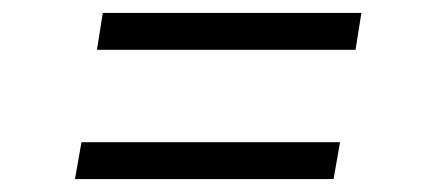

<svg xmlns="http://www.w3.org/2000/svg" viewBox="-20 -446 660 297"><path d="M130 -369 139 -426H539L530 -369ZM96 -169 106 -226H506L496 -169Z"/></svg>

Font: Figtree Light Light
Style: Italic
Weight: 300
Italic angle: -9.5°
Version: Version 2.000